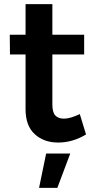

<svg xmlns="http://www.w3.org/2000/svg" viewBox="-20 -680 455 924"><path d="M394 -33Q330 6 260 6Q191 6 147 -34.5Q103 -75 103 -154V-418H28L27 -513H103V-660H232V-513H385V-418H232V-177Q232 -140 246 -124.5Q260 -109 288 -109Q318 -109 364 -131ZM202 59H318L256 224H168Z"/></svg>

Font: Montserrat Medium
Style: Regular
Weight: 500
Designer: Julieta Ulanovsky
Foundry: Julieta Ulanovsky
Version: Version 6.001